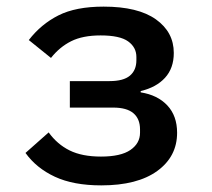

<svg xmlns="http://www.w3.org/2000/svg" viewBox="-20 -548 640 580"><path d="M286 12Q202 12 146 -14Q90 -40 57 -86L127 -148Q153 -112 190.5 -93.5Q228 -75 285 -75Q345 -75 374 -95Q403 -115 403 -147V-157Q403 -189 383 -206Q363 -223 322 -223H191V-303H311Q353 -303 372.5 -319.5Q392 -336 392 -366V-376Q392 -405 367 -423Q342 -441 284 -441Q230 -441 195 -423.5Q160 -406 134 -373L67 -427Q104 -475 156.5 -501.5Q209 -528 293 -528Q397 -528 451 -489.5Q505 -451 505 -388Q505 -342 478.5 -313Q452 -284 405 -273V-269Q456 -261 485.5 -229.5Q515 -198 515 -147Q515 -75 455 -31.5Q395 12 286 12Z"/></svg>

Font: IBM Plex Mono Medium
Style: Regular
Weight: 500
Monospace: yes
Designer: Mike Abbink, Paul van der Laan, Pieter van Rosmalen
Foundry: Bold Monday
Version: Version 2.3